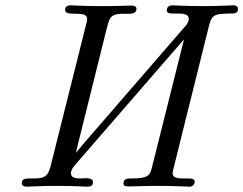

<svg xmlns="http://www.w3.org/2000/svg" viewBox="-20 -703 916 723"><path d="M62 -14C62 -3 71 0 81 0C92 0 126 -3 194 -3C264 -3 298 0 310 0C315 0 321 -1 325 -4C331 -9 332 -20 327 -26C322 -31 312 -32 300 -32C296 -32 290 -31 286 -31C266 -31 247 -33 247 -51C247 -67 265 -84 268 -88L673 -555L553 -76C545 -44 542 -31 475 -31H469C458 -31 444 -28 445 -11C446 -2 450 -1 469 -1C487 -1 519 -3 575 -3C646 -3 681 0 693 0C706 0 713 -10 713 -18C713 -32 698 -31 683 -31H671C651 -31 630 -33 630 -50C630 -56 632 -64 635 -75L765 -598C777 -646 782 -651 845 -652H851C864 -652 876 -653 876 -669C876 -681 867 -683 857 -683C843 -683 813 -680 743 -680C674 -680 640 -683 629 -683C622 -683 615 -681 611 -675C607 -669 606 -659 613 -655C618 -652 627 -652 637 -652H649C670 -652 691 -650 691 -632C691 -617 676 -602 673 -599L305 -174L266 -128C268 -138 271 -148 273 -158L377 -576C386 -611 390 -632 401 -641C429 -664 494 -635 494 -670C494 -676 489 -682 475 -682C452 -682 430 -680 361 -680C292 -680 258 -683 246 -683C229 -683 225 -673 225 -666C225 -636 308 -668 308 -632C308 -625 306 -616 303 -606L182 -123C163 -50 167 -31 106 -31H98C78 -31 62 -31 62 -14Z"/></svg>

Font: CMU Serif
Style: Italic
Weight: 500
Italic angle: -14.04°
Version: Version 0.7.0